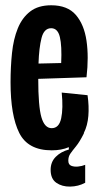

<svg xmlns="http://www.w3.org/2000/svg" viewBox="-20 -559 373 728"><path d="M176 11Q86 11 53 -55Q20 -121 20 -247Q20 -305 25.5 -358Q31 -411 47.5 -451.5Q64 -492 94.5 -515.5Q125 -539 174 -539Q236 -539 267.5 -502.5Q299 -466 308 -404.5Q317 -343 308 -266L125 -260Q125 -156 137 -114.5Q149 -73 176 -73Q204 -73 212 -110.5Q220 -148 214 -208L312 -198Q318 -156 315 -119.5Q312 -83 298 -55V-53Q282 -21 268 -4Q254 13 246.5 24Q239 35 239 50Q239 65 250 69.5Q261 74 276 72.5Q291 71 303 66V134Q277 148 246 148.5Q215 149 193.5 134Q172 119 172 85Q172 55 191.5 35.5Q211 16 241 8V-1Q213 11 176 11ZM174 -452Q147 -452 137.5 -415Q128 -378 126 -318L212 -320Q215 -385 207 -418.5Q199 -452 174 -452Z"/></svg>

Font: Bricolage Grotesque 96pt Condensed Medium
Style: Regular
Weight: 500
Width: 3
Designer: Mathieu Triay
Foundry: Atelier Triay
Version: Version 1.001; ttfautohint (v1.8.4.7-5d5b);gftools[0.9.33.de